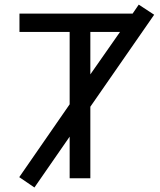

<svg xmlns="http://www.w3.org/2000/svg" viewBox="-20 -791 712 852"><path d="M380.9 -460.9 512.7 -649.4H380.9ZM568.4 -730.5 595.7 -770.5 664.1 -725.6 380.9 -317.4V0H289.1V-184.6L132.8 41L65.4 -4.9L289.1 -328.1V-649.4H66.4V-730.5Z"/></svg>

Font: Gen Shin Gothic Regular
Style: Regular
Weight: 400
Designer: [Source Han Sans]
Ryoko NISHIZUKA  (kana & ideographs); Paul D. Hunt (Latin, Greek & Cyrillic); Wenlong ZHANG  (bopomofo
Version: Version 1.002.20150607